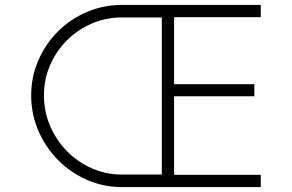

<svg xmlns="http://www.w3.org/2000/svg" viewBox="-20 -776 1189 782"><path d="M107 -387Q107 -311 136.5 -243Q166 -175 216.5 -124Q267 -73 334 -43.5Q401 -14 477 -14H639V-756H477Q401 -756 333.5 -727Q266 -698 216 -648Q166 -598 136.5 -531Q107 -464 107 -387ZM477 -65Q411 -65 353 -91Q295 -117 252 -161Q209 -205 184 -263.5Q159 -322 159 -387Q159 -453 184 -510.5Q209 -568 252.5 -611.5Q296 -655 353.5 -680Q411 -705 477 -705H639V-65ZM639 -756H1042V-706H689V-433H1016V-384H689V-64H1042V-14H639Z"/></svg>

Font: Leon Sans
Style: Light
Weight: 300
Designer: Jongmin Kim
Version: Version 1.2